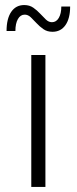

<svg xmlns="http://www.w3.org/2000/svg" viewBox="-20 -741 304 761"><path d="M104 0V-523H160V0ZM188 -615Q167 -615 152 -625.5Q137 -636 125 -649Q113 -662 102 -672.5Q91 -683 78 -683Q61 -683 51 -665.5Q41 -648 41 -618H6Q6 -667 24.5 -694Q43 -721 76 -721Q97 -721 112 -710.5Q127 -700 139 -687Q151 -674 162 -663.5Q173 -653 186 -653Q203 -653 213 -670Q223 -687 223 -715H258Q258 -668 239.5 -641.5Q221 -615 188 -615Z"/></svg>

Font: Montserrat-Alt1 Light
Style: Regular
Weight: 300
Designer: Differentunic
Foundry: Differentunic
Version: Version 7.222